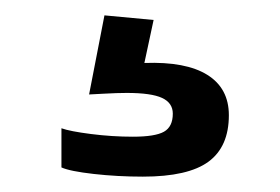

<svg xmlns="http://www.w3.org/2000/svg" viewBox="-20 -35 365 250"><path d="M278 115Q278 156 251.5 175.5Q225 195 166 195Q133 195 102 191.5Q71 188 60 183V132Q71 136 98.5 139.5Q126 143 153 143Q182 143 193.5 136.5Q205 130 205 113Q205 99 191 92.5Q177 86 145 86Q133 86 115 87Q97 88 96 88L116 -15L180 -9L168 47Q222 45 250 62.5Q278 80 278 115Z"/></svg>

Font: Blinker
Style: Regular
Weight: 400
Designer: Juergen Huber
Foundry: supertype
Version: Version 1.017;hotconv 1.0.117;makeotfexe 2.5.65602